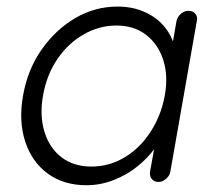

<svg xmlns="http://www.w3.org/2000/svg" viewBox="-20 -543 645 573"><path d="M543 -510.7Q555.7 -510.7 563 -502Q570.3 -493.2 567.4 -480.5L488.3 -30.3Q486.3 -18.6 475.6 -9.3Q464.8 0 453.1 0Q440.4 0 433.1 -8.8Q425.8 -17.6 427.7 -30.3L449.2 -149.4L467.8 -157.2Q462.9 -128.9 441.9 -100.1Q420.9 -71.3 390.1 -46.4Q359.4 -21.5 319.8 -5.9Q280.3 9.8 238.3 9.8Q169.9 9.8 122.6 -24.9Q75.2 -59.6 55.2 -120.6Q35.2 -181.6 48.8 -257.8Q62.5 -335.9 104.5 -395.5Q146.5 -455.1 205.1 -489.3Q263.7 -523.4 331.1 -523.4Q374 -523.4 409.2 -508.3Q444.3 -493.2 467.3 -467.3Q490.2 -441.4 500 -407.7Q509.8 -374 503.9 -337.9L484.4 -352.5L506.8 -480.5Q509.8 -493.2 520 -502Q530.3 -510.7 543 -510.7ZM252.9 -45.9Q305.7 -45.9 351.6 -73.2Q397.5 -100.6 429.2 -149.4Q460.9 -198.2 471.7 -257.8Q482.4 -316.4 467.3 -363.8Q452.1 -411.1 416 -439Q379.9 -466.8 327.1 -466.8Q275.4 -466.8 229 -439.9Q182.6 -413.1 150.9 -366.2Q119.1 -319.3 108.4 -257.8Q97.7 -198.2 112.8 -149.4Q127.9 -100.6 164.1 -73.2Q200.2 -45.9 252.9 -45.9Z"/></svg>

Font: Quicksand
Style: Italic
Weight: 400
Designer: Andrew Paglinawan
Foundry: Andrew Paglinawan
Version: Version 3.006